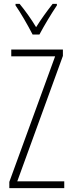

<svg xmlns="http://www.w3.org/2000/svg" viewBox="-20 -969 371 989"><path d="M148 -791H183C208 -838 244 -898 273 -941V-949H251C217 -905 193 -872 166 -829C141 -871 107 -918 81 -949H60V-941C84 -907 123 -840 148 -791ZM311 0V-35H69L304 -681V-714H38V-679H264L28 -32V0Z"/></svg>

Font: Noto Sans Armenian ExtraCondensed ExtraLight
Style: Regular
Weight: 200
Width: 2
Designer: Monotype Design Team
Foundry: Monotype Imaging Inc.
Version: Version 2.008